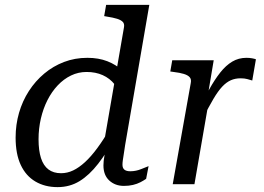

<svg xmlns="http://www.w3.org/2000/svg" viewBox="-20 -755 1084 787"><path d="M216 12Q164 12 125 -11Q86 -34 65 -79Q44 -124 44 -191Q44 -244 58 -292.5Q72 -341 98.5 -382Q125 -423 161.5 -453.5Q198 -484 242.5 -501Q287 -518 338 -518Q384 -518 420 -504Q456 -490 483 -464.5Q510 -439 529 -405L478 -349Q470 -384 450 -409Q430 -434 401 -447Q372 -460 335 -460Q301 -460 271 -445.5Q241 -431 216.5 -405Q192 -379 174.5 -344.5Q157 -310 147.5 -269Q138 -228 138 -184Q138 -138 148 -107Q158 -76 178.5 -60.5Q199 -45 230 -45Q256 -45 280 -56.5Q304 -68 328.5 -90.5Q353 -113 378.5 -147.5Q404 -182 431 -228L456 -199Q419 -131 382.5 -84Q346 -37 306 -12.5Q266 12 216 12ZM488 7Q452 7 428 -15Q404 -37 404 -77Q404 -86 405 -95.5Q406 -105 408 -116Q410 -127 413 -141L399 -128L488 -642Q491 -657 483.5 -665Q476 -673 460 -678Q444 -683 418 -687L407 -689L415 -735H592L493 -161Q490 -140 487.5 -124.5Q485 -109 483.5 -98.5Q482 -88 482 -80Q482 -66 490 -59.5Q498 -53 514 -53Q537 -53 559 -62Q581 -71 589 -74L579 -22Q569 -15 555.5 -8Q542 -1 525 3Q508 7 488 7Z M688 0H777L840 -364L832 -365L856 -508H686L678 -462L692 -460Q717 -457 733.5 -452Q750 -447 757.5 -438.5Q765 -430 762 -415ZM1029 -512Q1024 -514 1013.5 -516Q1003 -518 990 -518Q958 -518 932 -502.5Q906 -487 883 -458Q860 -429 837 -387.5Q814 -346 789 -293L812 -270Q836 -318 855 -350Q874 -382 891 -400Q908 -418 926 -426Q944 -434 966 -434Q982 -434 993 -431Q1004 -428 1014 -425Z"/></svg>

Font: Roboto Serif 20pt
Style: Italic
Weight: 400
Italic angle: -10°
Designer: Greg Gazdowicz
Foundry: Commercial Type
Version: Version 1.008